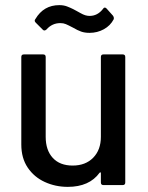

<svg xmlns="http://www.w3.org/2000/svg" viewBox="-20 -721 577 748"><path d="M383 -509H458Q468 -509 468 -499V-10Q468 0 458 0H383Q373 0 373 -10V-47Q373 -49 371.5 -49.5Q370 -50 368 -48Q328 7 244 7Q196 7 154.5 -12Q113 -31 88 -68Q63 -105 63 -158V-499Q63 -509 73 -509H148Q158 -509 158 -499V-188Q158 -136 185.5 -106Q213 -76 263 -76Q313 -76 343 -106.5Q373 -137 373 -188V-499Q373 -509 383 -509ZM265 -613Q246 -623 236.5 -627Q227 -631 215 -631Q183 -631 161 -606Q153 -599 147 -605L119 -633Q112 -640 118 -647Q150 -701 211 -701Q228 -701 241 -696Q254 -691 265 -685.5Q276 -680 279 -678Q283 -676 293.5 -670Q304 -664 312.5 -661.5Q321 -659 329 -659Q360 -659 381 -686Q387 -696 395 -688L420 -660Q425 -653 423 -646Q410 -621 384.5 -607Q359 -593 329 -593Q310 -593 296 -598Q282 -603 265 -613Z"/></svg>

Font: BarlowMedium
Style: Regular
Weight: 500
Designer: Jeremy Tribby
Foundry: Tribby Type
Version: Version 1.422